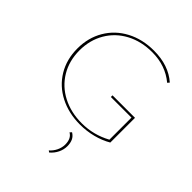

<svg xmlns="http://www.w3.org/2000/svg" viewBox="-253 -809 1225 1225"><g transform="rotate(45 359.5 -196.5)"><path d="M634 -274V-51Q588 -24 531.5 -9.5Q475 5 416 5Q314 5 233 -36.5Q152 -78 106.5 -153.5Q61 -229 61 -327Q61 -424 106 -500.5Q151 -577 232 -620Q313 -663 417 -663Q549 -663 632 -590L621 -577Q536 -648 416 -648Q317 -648 240.5 -607Q164 -566 121.5 -493Q79 -420 79 -328Q79 -234 122.5 -161.5Q166 -89 243 -49Q320 -9 418 -9Q524 -9 617 -60V-259H431V-274ZM457 159Q457 190 443 219Q429 248 403 270L392 262Q414 243 427 216Q440 189 440 161Q440 107 404 87L415 75Q438 89 447.5 110Q457 131 457 159Z"/></g></svg>

Font: Ysabeau Infant Thin
Style: Regular
Weight: 200
Designer: Christian Thalmann (Catharsis Fonts)
Version: Version 0.003